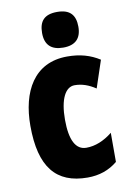

<svg xmlns="http://www.w3.org/2000/svg" viewBox="-88 -831 609 896"><g transform="rotate(-10 216.5 -383.0)"><path d="M247 -776C187 -776 161 -748 161 -691C161 -635 190 -607 247 -607C304 -607 333 -635 333 -691C333 -747 307 -776 247 -776ZM254 10C309 10 356 -6 396 -39V-177C356 -145 314 -128 272 -128C222 -128 196 -177 196 -274C196 -371 224 -425 268 -425C302 -425 334 -414 367 -392L410 -521C366 -549 318 -563 257 -563C99 -563 32 -435 32 -274C32 -78 105 10 254 10Z"/></g></svg>

Font: Noto Sans Hebrew ExtraCondensed Black
Style: Regular
Weight: 900
Width: 2
Designer: Monotype Design Team
Foundry: Monotype Imaging Inc.
Version: Version 2.004